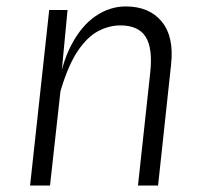

<svg xmlns="http://www.w3.org/2000/svg" viewBox="-20 -577 640 597"><path d="M73.5 0 133 -546H190L165 -282H157Q169.5 -375 201.2 -436Q233 -497 277.2 -527Q321.5 -557 371 -557Q444 -557 482.8 -510Q521.5 -463 512 -376.5L471.5 0H409L447 -350Q455.5 -426 433.2 -462Q411 -498 354 -498Q319.5 -498 285.8 -480.5Q252 -463 222 -418.8Q192 -374.5 168 -293.5L135.5 0Z"/></svg>

Font: Spline Sans Mono Light
Style: Italic
Weight: 300
Italic angle: -4°
Monospace: yes
Version: Version 1.004